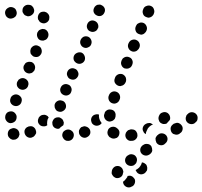

<svg xmlns="http://www.w3.org/2000/svg" viewBox="-20 -590 880 836"><path d="M545 175Q549 175 553 177Q558 179 561 183Q565 187 567 191Q570 201 566 210Q562 220 552 223Q550 224 548 225Q538 228 529 223Q520 218 517 209Q516 207 516 205Q516 203 516 201Q524 196 529 188Q534 183 536 176Q540 175 545 175ZM514 147Q512 142 508 139Q505 136 500 134Q490 131 481 135Q472 140 468 150Q467 152 467 154Q466 159 466 164Q467 169 470 173Q472 177 476 180Q480 183 485 185Q495 187 504 182Q513 177 515 167Q515 166 515 166Q517 161 517 156Q516 151 514 147ZM620 135Q622 140 621 145Q621 150 619 154L617 156Q612 165 602 168Q592 171 583 166Q579 164 576 160Q573 156 571 152Q571 151 571 151Q571 151 571 150Q574 149 576 147L578 146Q586 141 591 133Q596 126 598 117Q601 117 603 118Q606 119 608 120Q613 123 616 126Q619 130 620 135ZM576 111Q577 106 576 101Q575 96 572 92Q567 84 556 82Q546 80 538 86L536 87Q531 90 529 94Q526 98 525 103Q524 108 525 113Q526 118 529 122Q535 130 545 132Q555 134 564 129L566 127Q570 124 573 120Q575 116 576 111ZM643 66Q643 61 642 56Q641 51 639 47Q633 38 623 37Q612 35 604 41L602 42Q598 45 595 49Q592 53 591 58Q590 63 591 68Q592 73 595 77Q601 85 611 87Q621 89 630 83L632 82Q636 79 639 75Q642 71 643 66ZM709 20Q710 15 709 10Q708 6 705 1Q699 -7 689 -9Q678 -11 670 -5L668 -3Q664 -1 661 4Q658 8 657 13Q657 18 658 22Q659 27 661 31Q667 40 677 42Q688 44 696 38L698 36Q702 33 705 29Q708 25 709 20ZM301 3Q302 -2 301 -7Q300 -11 297 -16Q294 -19 290 -22Q287 -24 283 -25Q282 -25 282 -26Q281 -26 281 -26Q281 -26 281 -26Q281 -26 280 -26Q271 -27 263 -22Q254 -17 252 -8Q249 2 255 11Q260 20 270 23Q271 23 272 23Q282 25 291 19Q299 13 301 3ZM578 -5Q578 -10 575 -14Q573 -19 569 -22Q565 -25 560 -26Q555 -27 550 -27L547 -26Q542 -25 538 -23Q534 -20 531 -16Q528 -13 527 -8Q525 -3 526 2Q527 12 536 19Q544 25 554 23H557Q567 22 574 13Q580 5 578 -5ZM43 18Q38 19 33 18Q29 16 25 14Q24 13 23 12Q15 6 14 -4Q13 -15 19 -23Q22 -27 27 -29Q31 -31 36 -32Q41 -33 46 -31Q51 -30 54 -27Q55 -27 55 -27Q58 -24 61 -20Q63 -16 64 -12Q64 -10 64 -8Q65 -8 65 -7Q65 -3 63 1Q62 5 60 8Q57 12 52 15Q48 18 43 18ZM480 13Q484 12 489 10Q493 7 496 3Q501 -6 500 -16Q498 -26 489 -32Q489 -32 488 -33Q480 -39 470 -38Q460 -37 453 -29Q450 -25 449 -20Q447 -15 448 -10Q448 -5 451 -1Q453 3 457 7Q459 8 461 9Q465 12 470 13Q475 14 480 13ZM137 -9Q138 -14 137 -19Q136 -24 134 -28Q131 -33 127 -36Q123 -39 119 -40Q114 -41 109 -40Q104 -40 100 -37H99Q90 -32 87 -22Q85 -12 90 -3Q95 6 105 9Q115 12 124 6H125Q129 3 132 -1Q135 -5 137 -9ZM370 -28Q367 -32 363 -35Q359 -38 354 -39Q350 -41 345 -40Q340 -39 336 -37Q336 -37 336 -37Q336 -37 336 -37Q336 -37 336 -37Q336 -37 335 -37Q331 -34 328 -30Q326 -26 324 -22Q323 -17 324 -12Q324 -7 327 -3Q332 6 342 9Q352 12 361 6Q361 6 361 6Q370 1 373 -9Q375 -19 370 -28ZM771 -44Q768 -48 764 -51Q759 -54 755 -55Q750 -56 745 -54Q740 -53 736 -51L734 -49Q725 -43 723 -33Q722 -23 727 -14Q730 -10 734 -7Q739 -5 744 -4Q748 -3 753 -4Q758 -5 762 -8L764 -10Q773 -15 775 -26Q777 -36 771 -44ZM646 -48Q643 -50 641 -51Q638 -53 635 -54Q631 -55 626 -54Q621 -54 616 -51L614 -50Q605 -45 602 -35Q599 -25 605 -16Q606 -13 609 -10Q611 -8 615 -6Q615 -14 619 -21L620 -23Q623 -32 630 -38Q637 -45 646 -48ZM208 -53Q208 -53 208 -53Q207 -58 209 -62Q211 -67 214 -71Q217 -75 222 -77Q226 -79 231 -79Q236 -80 241 -78Q245 -76 249 -73Q253 -70 255 -65Q257 -61 258 -56Q258 -53 257 -50Q257 -47 255 -44Q254 -43 252 -42Q244 -37 238 -30Q237 -30 236 -30Q235 -29 234 -29Q224 -29 216 -35Q208 -42 208 -53ZM185 -51Q185 -60 187 -69Q189 -74 192 -79Q191 -80 190 -81Q189 -83 188 -84Q184 -87 179 -89Q175 -91 170 -90Q165 -90 160 -88Q156 -86 152 -82Q148 -78 147 -73Q145 -69 145 -64Q145 -59 147 -54Q150 -50 153 -46Q160 -40 169 -40Q179 -39 186 -45Q185 -48 185 -51ZM422 -53Q416 -45 406 -43Q396 -41 387 -47Q383 -50 380 -54Q378 -58 377 -63Q376 -68 377 -73Q378 -78 381 -82Q386 -89 394 -91Q403 -94 411 -91Q410 -83 412 -75Q414 -66 420 -58Q421 -56 423 -54Q423 -54 422 -54Q422 -53 422 -53ZM840 -72Q841 -77 840 -82Q839 -87 836 -91Q830 -99 820 -101Q810 -103 801 -97L799 -95Q795 -92 792 -88Q790 -84 789 -79Q788 -74 789 -69Q790 -64 793 -60Q799 -52 809 -50Q820 -48 828 -54L830 -56Q834 -59 837 -63Q840 -67 840 -72ZM672 -66Q670 -70 670 -75Q670 -80 672 -85L673 -87Q677 -97 687 -100Q697 -104 706 -100Q711 -98 714 -94Q718 -90 719 -86Q721 -81 721 -76Q721 -71 719 -67L718 -66Q713 -61 708 -55Q708 -54 707 -53Q702 -50 696 -50Q690 -49 685 -52Q680 -54 677 -57Q673 -61 672 -66ZM23 -54Q33 -53 42 -59Q50 -64 52 -75V-76Q54 -86 48 -94Q42 -103 32 -105Q22 -106 13 -101Q5 -95 3 -85V-84Q1 -73 7 -65Q13 -56 23 -54ZM454 -61Q459 -60 464 -62Q469 -63 473 -66Q477 -69 480 -73Q482 -77 483 -82V-85Q485 -95 479 -104Q473 -112 462 -113Q457 -114 453 -113Q448 -112 444 -109Q440 -106 437 -102Q435 -97 434 -92L433 -90Q432 -79 438 -71Q444 -63 454 -61ZM221 -116Q223 -111 227 -108Q231 -105 236 -104Q246 -101 255 -107Q264 -112 267 -122Q269 -132 264 -141Q259 -150 249 -152Q239 -155 230 -150Q221 -145 218 -135Q217 -130 218 -125Q218 -120 221 -116ZM26 -143Q28 -138 32 -135Q36 -131 40 -130Q50 -126 59 -130Q69 -134 73 -144V-145Q77 -154 73 -164Q68 -173 59 -177Q49 -181 40 -177Q30 -173 26 -163V-162Q24 -157 24 -152Q24 -147 26 -143ZM470 -140Q480 -137 489 -142Q498 -147 501 -157L502 -159Q505 -169 500 -179Q495 -188 485 -191Q475 -194 466 -189Q457 -184 454 -174L453 -172Q450 -162 455 -152Q460 -143 470 -140ZM258 -176Q268 -172 277 -176Q287 -180 290 -190Q294 -200 290 -209Q286 -219 276 -222Q267 -226 257 -222Q248 -218 244 -208Q240 -199 244 -189Q248 -180 258 -176ZM55 -214Q57 -210 61 -206Q64 -203 69 -201Q79 -197 88 -201Q98 -205 102 -215V-216Q104 -220 104 -225Q104 -230 102 -235Q100 -239 96 -243Q93 -246 88 -248Q84 -250 79 -250Q74 -250 69 -248Q65 -246 61 -243Q58 -239 56 -235L55 -234Q53 -229 53 -224Q53 -219 55 -214ZM494 -217Q499 -215 504 -215Q509 -216 514 -218Q518 -220 521 -223Q525 -227 527 -232L528 -234Q531 -244 527 -254Q522 -263 513 -267Q503 -270 494 -266Q484 -261 481 -252L480 -249Q476 -239 480 -230Q485 -221 494 -217ZM288 -245Q297 -241 307 -245Q316 -250 320 -259Q324 -269 319 -278Q315 -288 305 -291Q296 -295 286 -291Q277 -287 273 -277Q269 -267 274 -258Q278 -248 288 -245ZM98 -272Q103 -270 108 -270Q113 -271 117 -272Q122 -274 125 -278Q129 -281 131 -286V-287Q135 -297 131 -306Q127 -316 117 -320Q113 -321 108 -321Q103 -321 98 -319Q94 -318 90 -314Q87 -310 85 -306L84 -305Q80 -295 84 -286Q88 -276 98 -272ZM523 -292Q527 -291 532 -291Q537 -291 542 -293Q546 -295 550 -298Q553 -302 555 -306L556 -309Q560 -319 556 -328Q552 -338 542 -341Q538 -343 533 -343Q528 -343 523 -341Q519 -339 515 -336Q512 -332 510 -328L509 -325Q505 -315 509 -306Q513 -296 523 -292ZM316 -314Q326 -310 335 -314Q345 -318 349 -328Q352 -338 348 -347Q344 -357 335 -361Q325 -364 316 -360Q306 -356 302 -347Q298 -337 302 -327Q307 -318 316 -314ZM113 -358Q115 -353 119 -350Q122 -346 126 -344Q136 -340 146 -343Q155 -347 160 -357Q162 -362 162 -367Q162 -372 160 -377Q159 -381 155 -385Q152 -388 147 -390Q138 -395 128 -391Q119 -387 114 -378V-377Q112 -372 112 -367Q112 -362 113 -358ZM553 -367Q557 -365 562 -365Q567 -365 572 -367Q577 -369 580 -373Q584 -376 586 -381L587 -383Q591 -393 587 -402Q583 -412 573 -416Q569 -418 564 -418Q559 -418 554 -416Q549 -414 546 -411Q542 -407 540 -402L539 -400Q535 -390 539 -381Q543 -371 553 -367ZM345 -383Q355 -379 364 -384Q374 -388 377 -397Q381 -407 377 -416Q373 -426 364 -430Q354 -434 344 -430Q335 -425 331 -416Q327 -406 331 -397Q335 -387 345 -383ZM158 -414Q163 -413 168 -413Q173 -414 177 -416Q182 -418 185 -422Q188 -426 190 -431V-432Q193 -441 188 -451Q183 -460 174 -463Q169 -464 164 -464Q159 -463 155 -461Q150 -459 147 -455Q144 -451 142 -447V-446Q139 -436 144 -426Q148 -417 158 -414ZM584 -442Q589 -440 594 -439Q598 -439 603 -441Q608 -443 611 -447Q615 -450 617 -455L618 -457Q622 -467 618 -476Q614 -486 605 -490Q600 -492 595 -492Q590 -492 586 -490Q581 -488 577 -485Q574 -481 572 -477L571 -474Q567 -465 571 -455Q574 -446 584 -442ZM360 -485Q356 -475 360 -466Q364 -456 374 -453Q383 -449 393 -453Q403 -457 406 -467Q406 -467 407 -467Q410 -477 406 -486Q402 -495 392 -499Q382 -503 373 -499Q364 -495 360 -485ZM181 -491Q186 -493 189 -497Q192 -500 194 -505Q195 -510 195 -515Q195 -520 193 -524Q192 -525 192 -526Q190 -530 186 -533Q182 -537 177 -538Q173 -540 168 -539Q163 -539 158 -537Q149 -532 146 -522Q143 -512 147 -503Q148 -503 148 -503Q152 -493 162 -490Q172 -486 181 -491ZM51 -524Q53 -529 53 -533Q53 -538 51 -543Q48 -553 38 -557Q29 -561 19 -558L18 -557Q14 -556 10 -552Q6 -549 4 -544Q2 -540 2 -535Q2 -530 4 -525Q7 -516 17 -511Q26 -507 36 -511H37Q41 -513 45 -516Q49 -519 51 -524ZM616 -516Q620 -514 625 -513Q630 -513 635 -515Q640 -517 643 -520Q647 -524 649 -528L650 -531Q654 -540 650 -550Q647 -560 637 -564Q628 -568 618 -564Q608 -561 604 -551L603 -548Q599 -539 603 -529Q606 -520 616 -516ZM129 -543Q129 -548 127 -552Q126 -557 122 -561Q119 -565 115 -567Q110 -569 105 -569H104Q94 -570 86 -563Q78 -556 78 -546Q77 -541 79 -536Q81 -532 84 -528Q87 -524 92 -522Q96 -520 101 -519H102Q112 -519 120 -526Q128 -532 129 -543ZM434 -534Q439 -543 436 -553Q432 -563 423 -567Q419 -570 414 -570Q409 -570 404 -569Q399 -567 396 -564Q392 -561 390 -556Q385 -547 388 -537Q392 -527 401 -523Q410 -518 420 -521Q430 -525 434 -534Z"/></svg>

Font: FRB American Cursive Guidelines Arrows Dotted Black
Style: Bold Italic
Weight: 900
Italic angle: -25°
Version: Version 2.0;Modular Font Editor K font №1